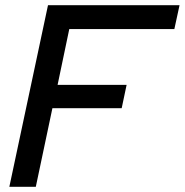

<svg xmlns="http://www.w3.org/2000/svg" viewBox="-20 -720 712 740"><path d="M16 0 165 -700H672L652 -608H247L202 -393H468L449 -303H182L118 0Z"/></svg>

Font: Red Hat Display Medium
Style: Italic
Weight: 500
Italic angle: -12°
Designer: Pentagram / MCKL
Foundry: Pentagram / MCKL
Version: Version 1.003; Red Hat Display Medium Italic